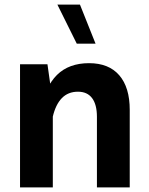

<svg xmlns="http://www.w3.org/2000/svg" viewBox="-20 -811 647 831"><path d="M393.6 -621.9 326.1 -791H228.4L312.3 -621.9ZM208.6 0V-368.7L185.4 -532.8H66.7V0ZM541.5 -335.5Q541.5 -432.8 496.2 -485.2Q451 -537.6 365.4 -537.6Q278.2 -537.6 226.6 -486.7Q175.1 -435.8 152.4 -328L208.3 -305.1Q220.6 -358.4 247.7 -386.3Q274.7 -414.1 317.4 -414.1Q357.7 -414.1 378.6 -386.3Q399.5 -358.5 399.5 -305.2V0H541.5Z"/></svg>

Font: Estedad VF
Style: Regular
Weight: 100
Designer: Amin Abedi
Version: Version 7.3